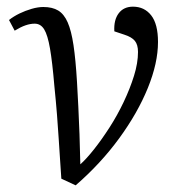

<svg xmlns="http://www.w3.org/2000/svg" viewBox="-20 -540 550 576"><path d="M207 16 164 -4Q162 -35 160 -64Q158 -93 156 -125Q154 -157 151 -195.5Q148 -234 143 -283Q137 -354 130 -394.5Q123 -435 112.5 -452Q102 -469 84 -469Q71 -469 56.5 -464Q42 -459 24 -448L7 -480Q21 -491 38.5 -499.5Q56 -508 75 -513.5Q94 -519 110 -519Q137 -519 154.5 -508.5Q172 -498 183 -473Q194 -448 200.5 -404.5Q207 -361 211 -294Q213 -259 215 -219.5Q217 -180 218.5 -137Q220 -94 221 -47Q239 -63 262 -92Q285 -121 308.5 -157.5Q332 -194 351 -234Q370 -274 382 -312.5Q394 -351 394 -384Q394 -406 384.5 -417.5Q375 -429 353 -436L323 -446Q321 -480 336 -500Q351 -520 379 -520Q413 -520 433.5 -494Q454 -468 454 -414Q454 -351 423.5 -276Q393 -201 337.5 -125Q282 -49 207 16Z"/></svg>

Font: Literata 18pt Light
Style: Italic
Weight: 300
Italic angle: -2°
Designer: Latin by Veronika Burian and Jose Scaglione. Greek by Irene Vlachou. Cyrillic by Vera Evstafieva
Foundry: TypeTogether
Version: Version 3.103;gftools[0.9.29]